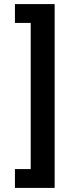

<svg xmlns="http://www.w3.org/2000/svg" viewBox="-20 -780 369 938"><path d="M247 -760V138H53V46H130V-668H53V-760Z"/></svg>

Font: IBM Plex Sans KR SmBld
Style: Regular
Weight: 600
Designer: Mike Abbink; Paul van der Laan; Pieter van Rosmalen; Wujin Sim; Chorong Kim; Dohee Lee;
Foundry: Sandoll Inc.
Version: Version 1.002